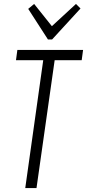

<svg xmlns="http://www.w3.org/2000/svg" viewBox="-20 -953 441 973"><path d="M401 -700 394 -648H228L262 -683L165 0H108L204 -683L225 -648H61L68 -700ZM388 -910 244 -753H223L123 -908L153 -933L248 -814H236L365 -933Z"/></svg>

Font: Pathway Extreme Condensed Thin
Style: Italic
Weight: 250
Width: 3
Italic angle: -8°
Version: Version 1.001;gftools[0.9.26]